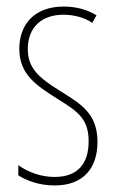

<svg xmlns="http://www.w3.org/2000/svg" viewBox="-20 -557 352 587"><path d="M278 -123C278 -210 228 -239 162 -280C98 -320 65 -349 65 -407C65 -475 109 -512 174 -512C206 -512 240 -503 262 -487L275 -510C249 -527 213 -537 175 -537C82 -537 39 -479 39 -408C39 -330 90 -296 157 -254C216 -217 251 -195 251 -125C251 -56 217 -16 147 -16C105 -16 65 -31 36 -52V-21C59 -6 98 10 147 10C235 10 278 -43 278 -123Z"/></svg>

Font: Noto Sans Khmer UI ExtraCondensed Thin
Style: Regular
Weight: 100
Width: 2
Designer: Danh Hong and the Monotype Design Team
Foundry: Monotype Imaging Inc.
Version: Version 2.002